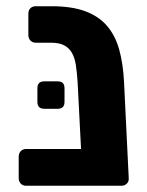

<svg xmlns="http://www.w3.org/2000/svg" viewBox="-20 -596 472 616"><path d="M64 0Q53 0 46.5 -7Q40 -14 40 -25V-93Q40 -104 46.5 -111Q53 -118 64 -118H240L229 -333Q227 -363 223.5 -386.5Q220 -410 211 -426Q202 -442 186 -450.5Q170 -459 143 -459H95Q84 -459 77.5 -466Q71 -473 71 -484V-552Q71 -563 77.5 -569.5Q84 -576 95 -576H146Q209 -576 252 -560.5Q295 -545 322 -514.5Q349 -484 362 -438.5Q375 -393 378 -332L393 -25Q394 -14 387 -7Q380 0 369 0ZM122 -247Q100 -247 100 -269V-313Q100 -335 122 -335H165Q187 -335 187 -313V-269Q187 -247 165 -247Z"/></svg>

Font: Fz Rubik SemBd
Style: Regular
Weight: 600
Designer: Hubert and Fischer
Foundry: Hubert and Fischer
Version: Vit hóa bi FontZin.com